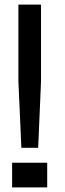

<svg xmlns="http://www.w3.org/2000/svg" viewBox="-20 -820 283 840"><path d="M73.5 -173.5 60.5 -464.5V-800H159.5V-464.5L147 -173.5ZM33 0V-108H186.5V0Z"/></svg>

Font: Big Shoulders Text Thin SemiBold
Style: Regular
Weight: 600
Version: Version 2.002